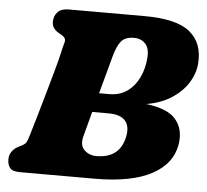

<svg xmlns="http://www.w3.org/2000/svg" viewBox="-51 -754 871 808"><g transform="rotate(5 385.0 -350.0)"><path d="M206 -700H527.5Q663 -700 719.5 -653.8Q776 -607.5 769.5 -520.5Q766 -478 741.5 -439Q717 -400 673 -371.2Q629 -342.5 566.5 -332Q658 -321 692.2 -280.5Q726.5 -240 718 -179.5Q706 -93.5 620 -46.8Q534 0 377 0H61.5Q30 0 19.5 -14Q9 -28 9 -49Q9 -68 19 -82.5Q29 -97 46 -105.5L62 -113.5Q75 -120.5 79.8 -129.5Q84.5 -138.5 90 -158Q99.5 -189.5 113.8 -238.5Q128 -287.5 143 -340Q158 -392.5 170.2 -436.8Q182.5 -481 187.5 -503Q196.5 -543 201.8 -561Q207 -579 186.5 -590.5L173.5 -598Q145 -614.5 145 -642Q145 -667.5 160.5 -683.8Q176 -700 206 -700ZM407.5 -517Q400.5 -490.5 389 -448.2Q377.5 -406 365 -360H407.5Q453 -360 484.5 -383Q516 -406 533.8 -444Q551.5 -482 554.5 -527Q557.5 -566 539.5 -585.5Q521.5 -605 491.5 -605Q455 -605 437.8 -585Q420.5 -565 407.5 -517ZM315 -173.5Q305 -135 325.5 -115.2Q346 -95.5 376.5 -95.5Q475.5 -95.5 494.5 -188Q503.5 -232 482.8 -255.5Q462 -279 412.5 -279H343Q334.5 -247 327.2 -219.2Q320 -191.5 315 -173.5Z"/></g></svg>

Font: Fraunces 9pt S100 Black
Style: Italic
Weight: 900
Italic angle: -16°
Version: Version 1.000; ttfautohint (v1.8.3)